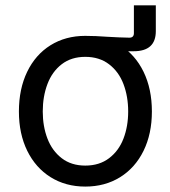

<svg xmlns="http://www.w3.org/2000/svg" viewBox="-20 -687 637 719"><path d="M381.8 -549.3Q402.3 -548.3 424.6 -547.1Q446.8 -545.9 464.8 -545.9Q473.1 -545.9 477.3 -550.3Q481.4 -554.7 481.4 -562.5V-667H563.5V-570.3Q563.5 -532.7 542.7 -513.9Q522 -495.1 480.5 -495.1H298.3V-552.7Q317.9 -552.7 339.4 -551.8Q360.8 -550.8 381.8 -549.3ZM50.8 -269.5Q50.8 -354 81.8 -418.2Q112.8 -482.4 169.2 -517.6Q225.6 -552.7 299.3 -552.7Q373 -552.7 429.7 -517.6Q486.3 -482.4 517.6 -418.2Q548.8 -354 548.8 -269.5Q548.8 -186 517.6 -122.3Q486.3 -58.6 429.7 -23.4Q373 11.7 299.3 11.7Q226.1 11.7 169.7 -23.4Q113.3 -58.6 82 -122.3Q50.8 -186 50.8 -269.5ZM460 -269.5Q460 -325.7 442.4 -372.1Q424.8 -418.5 388.4 -446.3Q352.1 -474.1 299.3 -474.1Q247.1 -474.1 211.2 -446.5Q175.3 -418.9 157.7 -372.3Q140.1 -325.7 140.1 -269.5Q140.1 -213.9 157.7 -168Q175.3 -122.1 211.2 -94.5Q247.1 -66.9 299.3 -66.9Q352.1 -66.9 388.4 -94.5Q424.8 -122.1 442.4 -168Q460 -213.9 460 -269.5Z"/></svg>

Font: Inter RS Variable
Style: Regular
Weight: 400
Designer: Rasmus Andersson (customised by Maria Ramos and Noel Pretorius)
Foundry: rsms
Version: Version 3.001;Glyphs 3.2.3 (3260)